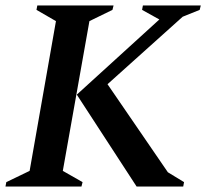

<svg xmlns="http://www.w3.org/2000/svg" viewBox="-27 -680 762 700"><path d="M-7 0 -4 -16 81 -57 177 -603 106 -644 109 -660H387L383 -644L299 -603L202 -57L274 -16L270 0ZM471 0 253 -335 554 -609 491 -644 494 -660H705L701 -644L639 -619L365 -373L585 -52L644 -16L641 0Z"/></svg>

Font: Spectral SemiBold
Style: Italic
Weight: 600
Italic angle: -10°
Designer: Jean-Baptiste Levee
Foundry: Production Type
Version: Version 2.001